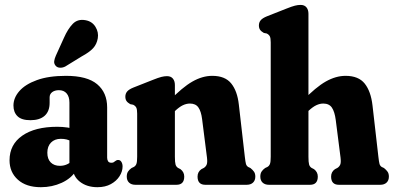

<svg xmlns="http://www.w3.org/2000/svg" viewBox="-20 -769 1640 799"><path d="M282.9 -72.6V-86.2L268.9 -88V-342.1Q268.9 -366.5 257.4 -380.1Q245.9 -393.7 225.1 -393.7Q208.1 -393.7 197.3 -385.7Q186.5 -377.6 186.5 -364V-341.1Q186.5 -305.8 165.9 -287.3Q145.3 -268.8 106.5 -268.8Q69.9 -268.8 53 -285.2Q36 -301.6 36 -329.8Q36 -361.7 60.5 -389.9Q85 -418.1 133.7 -435.7Q182.4 -453.4 254.6 -453.4Q342.9 -453.4 384.4 -418.5Q425.9 -383.6 425.9 -322V-112.7Q425.9 -104.4 429.7 -98Q433.6 -91.7 443.6 -91.7Q448.9 -91.7 452.5 -93.5Q456.2 -95.4 459.3 -98.4Q461.7 -100.3 464.7 -101.8Q467.7 -103.3 471.6 -103.3Q480.4 -103.3 485.2 -95.3Q490.1 -87.4 490.1 -76.3Q490.1 -55.6 477.4 -35.7Q464.8 -15.8 441.4 -2.9Q418 10 385.6 10Q341.1 10 312 -13.1Q282.9 -36.3 282.9 -72.6ZM19.7 -102Q19.7 -167.6 72.8 -204.5Q125.9 -241.4 218.3 -241.4Q240.3 -241.4 260.6 -238.4Q281 -235.4 294.4 -229.7L279.3 -179.8Q268 -185.9 257.3 -188.6Q246.6 -191.3 233.2 -191.3Q207.5 -191.3 192.2 -175.7Q177 -160.2 177 -133.4Q177 -107.2 191.2 -93Q205.4 -78.9 229.3 -78.9Q247.4 -78.9 262.4 -86.8Q277.4 -94.8 286 -106.7L296.9 -59.2Q276.6 -26.6 236.8 -8.3Q196.9 10 150.1 10Q89.1 10 54.4 -21.2Q19.7 -52.4 19.7 -102ZM246 -611.4Q262.3 -648.5 282.8 -669.7Q303.4 -691 336 -684.9Q363.5 -679.9 377.3 -657.3Q391.2 -634.7 386.9 -609.6Q382.7 -584.8 367.2 -568.1Q351.8 -551.5 320.5 -534.6L252 -492.5Q241.6 -486.9 230.1 -487.2Q218.6 -487.5 211.8 -495.1Q204 -504 205.6 -514.8Q207.2 -525.7 212.4 -537.3Z M707.8 -415.3V-116.8Q707.8 -93.7 710.5 -84.4Q713.2 -75.1 721 -70.2L731.1 -65Q746.7 -53 746.7 -34.2Q746.7 0 714.3 0H543.5Q526.8 0 517.2 -9Q507.5 -18.1 507.5 -34.2Q507.5 -46.7 512.6 -54.7Q517.7 -62.8 527.5 -69.8L536.8 -74.2Q544.2 -78.3 547.5 -86.6Q550.8 -94.9 550.8 -116.8V-296.1Q550.8 -314 547 -321.4Q543.1 -328.7 534.2 -333.1L522.1 -335.5Q510.9 -341.9 506.3 -348.9Q501.6 -355.9 501.6 -366.7Q501.6 -379.1 509 -388.1Q516.4 -397.1 535.2 -404.7L616.3 -436.7Q638.8 -445.7 651.4 -448.9Q664.1 -452.1 674.9 -452.1Q691.2 -452.1 699.5 -441.9Q707.8 -431.8 707.8 -415.3ZM693.2 -292.8 663.9 -328.2 683.7 -348.6Q738.9 -405.8 780.7 -429.6Q822.5 -453.4 863.2 -453.4Q916.7 -453.4 942.2 -421.7Q967.7 -390.1 973.9 -333.8L998.8 -116.8Q1001.2 -95.3 1003.5 -87Q1005.8 -78.7 1012.8 -74.2L1022.1 -69.8Q1031.5 -62.4 1037 -54.5Q1042.5 -46.7 1042.5 -34.2Q1042.5 -18.1 1032.8 -9Q1023.2 0 1006.5 0H834.5Q802.1 0 802.1 -34.2Q802.1 -53.8 818.1 -65L828.2 -70.2Q836 -75.1 839.9 -83.6Q843.8 -92.1 841.4 -112.8L821 -273.5Q816.9 -305.9 805.5 -322Q794.2 -338.1 770.4 -338.1Q755.7 -338.1 740.6 -330.9Q725.6 -323.6 708.3 -307.1Z M1263.6 -711.8V-116.8Q1263.6 -93.7 1266.3 -84.4Q1269 -75.1 1276.8 -70.2L1286.9 -65Q1302.5 -53 1302.5 -34.2Q1302.5 0 1270.1 0H1099.3Q1082.6 0 1072.9 -9Q1063.3 -18.1 1063.3 -34.2Q1063.3 -46.7 1068.4 -54.7Q1073.5 -62.8 1083.3 -69.8L1092.6 -74.2Q1100 -78.3 1103.3 -86.6Q1106.6 -94.9 1106.6 -116.8V-592.6Q1106.6 -610.5 1102.8 -617.9Q1098.9 -625.2 1090 -629.6L1077.9 -632Q1066.7 -638.4 1062.1 -645.4Q1057.4 -652.4 1057.4 -663.2Q1057.4 -675.6 1064.8 -684.6Q1072.2 -693.6 1091 -701.2L1172.1 -733.2Q1194.6 -742.2 1207.2 -745.4Q1219.9 -748.6 1230.7 -748.6Q1247 -748.6 1255.3 -738.4Q1263.6 -728.3 1263.6 -711.8ZM1249 -293.8 1219.7 -329.2 1239.5 -349.6Q1294.5 -406.6 1336.1 -430Q1377.8 -453.4 1418 -453.4Q1472.1 -453.4 1497.8 -421.1Q1523.5 -388.8 1530.2 -330L1554.6 -116.8Q1557 -95.3 1559.3 -87Q1561.6 -78.7 1568.6 -74.2L1577.9 -69.8Q1587.3 -62.4 1592.8 -54.5Q1598.3 -46.7 1598.3 -34.2Q1598.3 -18.1 1588.6 -9Q1579 0 1562.3 0H1390.3Q1357.9 0 1357.9 -34.2Q1357.9 -53.8 1373.9 -65L1384 -70.2Q1391.8 -75.1 1395.7 -83.6Q1399.6 -92.1 1397.2 -112.8L1377.2 -269.7Q1372.7 -304.1 1361.2 -321.1Q1349.7 -338.1 1325.2 -338.1Q1311.4 -338.1 1296.6 -331.3Q1281.9 -324.5 1264.3 -308.1Z"/></svg>

Font: Fraunces 144pt S100 Black
Style: Regular
Weight: 900
Version: Version 1.000